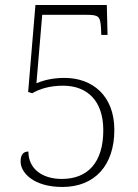

<svg xmlns="http://www.w3.org/2000/svg" viewBox="-20 -734 551 764"><path d="M228 10C358 10 435 -77 435 -217C435 -354 347 -424 237 -424C187 -424 153 -414 125 -403L148 -675H324C372 -675 379 -670 382 -622L383 -595H408L405 -714H121L92 -368L108 -363C138 -380 177 -393 231 -393C327 -393 391 -333 391 -216C391 -87 329 -22 226 -22C148 -22 93 -62 93 -131C74 -131 62 -120 62 -91C62 -46 115 10 228 10Z"/></svg>

Font: Noto Serif Ethiopic SemiCondensed ExtraLight
Style: Regular
Weight: 200
Width: 4
Designer: Monotype Design Team
Foundry: Monotype Imaging Inc.
Version: Version 2.102